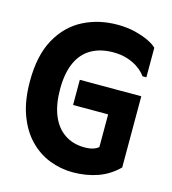

<svg xmlns="http://www.w3.org/2000/svg" viewBox="-108 -800 807 899"><g transform="rotate(15 295.5 -350.0)"><path d="M23 -350Q23 -475 67.5 -555Q112 -635 186.5 -673Q261 -711 351 -711Q400 -711 439 -701Q478 -691 505.5 -677.5Q533 -664 545 -651V-508H526Q514 -526 491 -543Q468 -560 436.5 -570.5Q405 -581 366 -581Q304 -581 259.5 -555.5Q215 -530 192 -478.5Q169 -427 169 -350Q169 -276 190.5 -223.5Q212 -171 253 -143.5Q294 -116 350 -116Q374 -116 391 -121.5Q408 -127 417 -136V-294H247V-416H545V-71Q502 -28 446.5 -8.5Q391 11 326 11Q267 11 212.5 -10.5Q158 -32 115.5 -76Q73 -120 48 -188Q23 -256 23 -350Z"/></g></svg>

Font: Phudu SemiBold
Style: Regular
Weight: 600
Version: Version 1.005;gftools[0.9.23]